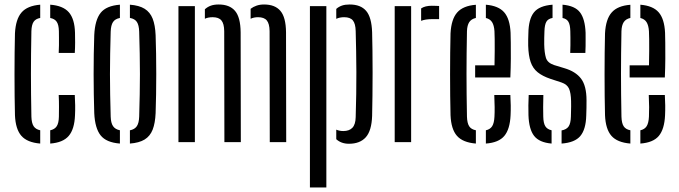

<svg xmlns="http://www.w3.org/2000/svg" viewBox="-20 -627 2994 847"><path d="M46 -118.7Q45 -157.6 44.5 -203.8Q44 -249.9 44 -298.6Q44 -347.2 44.5 -393.9Q45 -440.5 46 -480.1Q49.3 -542.4 75 -572Q100.6 -601.7 157.4 -606.3V-547.8Q137.4 -544.2 128.4 -531Q119.4 -517.8 118.5 -489.6Q117.5 -437.4 117 -391.2Q116.5 -345 116.5 -300.6Q116.5 -256.1 117 -210.2Q117.5 -164.3 118.5 -112.3Q119.4 -83.8 128.4 -70.2Q137.4 -56.5 157.4 -52.3V6.3Q100 1.6 74.3 -27.8Q48.6 -57.1 46 -118.7ZM201.5 6.3V-52.2Q221.3 -56.4 230.2 -70.1Q239.2 -83.7 239.8 -112.3Q240 -131 240.2 -154.9Q240.4 -178.8 239 -208H309.9Q311.3 -186.7 311.6 -162.5Q311.9 -138.4 310.9 -118.7Q308.5 -57 283.1 -27.4Q257.8 2.2 201.5 6.3ZM239 -393.6Q239.9 -409.8 240.1 -427.4Q240.4 -445.1 240.1 -461.4Q239.9 -477.8 239.8 -489.6Q239.2 -517.7 230.2 -530.9Q221.3 -544.1 201.5 -547.7V-606.3Q258.3 -602.1 283.8 -572.7Q309.3 -543.3 310.9 -482.5Q311.5 -463.2 311.4 -439.1Q311.3 -415 309.9 -393.6Z M395.8 -127.8Q394.5 -166.7 393.8 -210.3Q393 -254 393 -299.3Q393 -344.6 393.7 -388.5Q394.4 -432.4 395.8 -472Q398.9 -538.8 423.9 -570.3Q448.8 -601.7 509 -606.3V-547.7Q487.7 -543.8 478.5 -529.7Q469.2 -515.6 468.3 -487.3Q466.9 -435.8 466 -389.9Q465.1 -344.1 465.1 -299.9Q465.1 -255.6 466 -209.8Q466.9 -163.9 468.3 -112.5Q469.2 -84.5 478.7 -70.5Q488.1 -56.5 509 -52.3V6.3Q449 1.7 424 -29.7Q398.9 -61.2 395.8 -127.8ZM553.1 6.3V-52.1Q574.3 -56.3 583.7 -70.4Q593.1 -84.4 594 -112.5Q595.4 -164.4 596.4 -210.2Q597.3 -256 597.3 -300.1Q597.3 -344.2 596.4 -390Q595.4 -435.8 594 -487.3Q593.1 -516.2 583.9 -530.1Q574.7 -544.1 553.1 -547.9V-606.3Q593.8 -603.3 618 -588.3Q642.1 -573.3 653.4 -544.8Q664.6 -516.3 666.5 -472Q667.9 -433.1 668.6 -389.4Q669.3 -345.7 669.3 -300.6Q669.3 -255.5 668.6 -211.5Q667.9 -167.5 666.5 -127.8Q664.6 -83.8 653.4 -55Q642.1 -26.3 618 -11.5Q593.8 3.3 553.1 6.3Z M767.2 0V-600H839.7V0ZM1170.1 0 1169.3 -489.8Q1168.8 -522.5 1157 -536.8Q1145.2 -551.1 1118.5 -551.1Q1099.7 -551.1 1085.6 -544.2V-588.2Q1097.2 -597.1 1111.8 -602.1Q1126.4 -607.2 1145 -607.2Q1193.2 -607.2 1217.1 -578.9Q1241.1 -550.7 1241.8 -484.7L1242.6 0ZM969.9 0 969.1 -489.8Q968.7 -522.5 956.8 -536.8Q945 -551.1 918.3 -551.1Q908.7 -551.1 900.1 -549.5Q891.5 -548 883.8 -544.3V-586.1Q895 -596.4 909.5 -601.8Q924 -607.2 944.7 -607.2Q992.9 -607.2 1016.9 -578.9Q1040.9 -550.7 1041.6 -484.7L1042.4 0Z M1347.2 200V-600H1419.7V200ZM1463.4 -55.1Q1469.6 -52.2 1477.4 -50.6Q1485.1 -48.9 1494.3 -48.9Q1520.9 -48.9 1534.6 -63.4Q1548.4 -77.9 1549.1 -110.2Q1550.7 -163.2 1551.5 -212.7Q1552.3 -262.2 1552.1 -309.2Q1551.9 -356.2 1551.1 -401.2Q1550.3 -446.1 1549.1 -489.8Q1548.4 -522.5 1536.7 -536.8Q1525 -551.1 1498.3 -551.1Q1478.4 -551.1 1463.4 -543.9V-587.7Q1474.3 -597.4 1488.3 -602.3Q1502.3 -607.2 1522.5 -607.2Q1571.1 -607.2 1595.3 -578.9Q1619.4 -550.7 1621.6 -484.7Q1622.6 -451.3 1623.1 -404.6Q1623.7 -357.9 1623.7 -306.2Q1623.7 -254.4 1623.1 -204.7Q1622.6 -155.1 1621.6 -115.7Q1619.4 -50.2 1593.7 -21.5Q1567.9 7.2 1519.3 7.2Q1485.4 7.2 1463.4 -12.9Z M1721.2 0V-600H1793.7V0ZM1837.8 -535.1V-589.8Q1854.9 -601.6 1884.8 -601.6Q1893.4 -601.6 1902.3 -601.2Q1911.1 -600.8 1917.1 -600.6V-542.6H1885.6Q1856.7 -542.6 1837.8 -535.1Z M1967.5 -118.7Q1966.5 -157.6 1966 -203.8Q1965.5 -249.9 1965.5 -298.6Q1965.5 -347.2 1966 -393.9Q1966.5 -440.5 1967.5 -480.1Q1970.8 -542.4 1996.9 -572Q2022.9 -601.7 2079.3 -605.9V-547.8Q2059.3 -543.4 2050.1 -529.4Q2040.9 -515.4 2040 -489.6Q2039 -437.4 2038.5 -391.4Q2038 -345.4 2038 -301.2Q2038 -256.9 2038.5 -210.8Q2039 -164.7 2040 -112.3Q2040.9 -83.4 2049.9 -69.8Q2058.9 -56.2 2079.3 -52.3V6.3Q2021.5 1.6 1995.8 -27.8Q1970.1 -57.1 1967.5 -118.7ZM2123.4 6.3V-52.2Q2142.4 -56.4 2151.2 -70.3Q2159.9 -84.1 2161.3 -112.3Q2162.3 -130.6 2162.1 -154.5Q2161.9 -178.4 2160.5 -208H2231.4Q2232.8 -186.7 2233.1 -162.5Q2233.4 -138.4 2232.4 -118.7Q2229.6 -57 2204.8 -27.4Q2180.1 2.2 2123.4 6.3ZM2076.1 -285.3V-338.7H2161.5Q2162.3 -372.6 2162.4 -402.3Q2162.6 -432 2162.3 -454.5Q2162.1 -477 2161.3 -489.6Q2159.6 -515.2 2150.8 -529.2Q2142 -543.2 2123.4 -547.7V-606.2Q2179 -601.7 2204.2 -572.7Q2229.5 -543.7 2232.4 -482.5Q2232.9 -467.5 2233.3 -437.8Q2233.8 -408.1 2233.5 -368.8Q2233.3 -329.6 2231.4 -285.3Z M2311.3 -118.7Q2310.8 -138.4 2310.9 -162.5Q2311.1 -186.7 2312.3 -208H2377Q2376.1 -178.8 2376.1 -154.9Q2376.1 -131 2376.6 -112.3Q2377.2 -83.7 2385.6 -70.1Q2394.1 -56.5 2413.3 -52.3V6.3Q2358.9 1.7 2336.1 -27.7Q2313.4 -57.1 2311.3 -118.7ZM2457.4 6.3V-51.6Q2479.2 -55.6 2488.5 -69.3Q2497.7 -83 2498.5 -112.3Q2498.9 -126.7 2499.1 -137.3Q2499.3 -147.8 2499.5 -158.1Q2499.7 -168.4 2499.3 -181.2Q2498.5 -216.9 2490.3 -235.8Q2482 -254.7 2457 -263.2L2408.2 -279.2Q2373.2 -291 2351.8 -308.3Q2330.4 -325.6 2320.9 -353.6Q2311.3 -381.6 2310.1 -425.6Q2309.7 -440.3 2310.1 -452.9Q2310.5 -465.4 2310.9 -479.9Q2311.7 -542.3 2335.2 -572Q2358.6 -601.8 2417.5 -606.3V-547.9Q2397.8 -544.3 2390.2 -531Q2382.7 -517.8 2381.8 -489.6Q2381.3 -472.6 2380.9 -460.6Q2380.4 -448.7 2380.8 -430.7Q2381.6 -394.7 2388.2 -372.4Q2394.8 -350 2423.8 -340.2L2469.5 -326.3Q2519.2 -311.8 2543.3 -280.1Q2567.4 -248.3 2567.4 -184.4Q2567.4 -168.8 2567.2 -150.8Q2567 -132.8 2566.2 -117.1Q2564.6 -56.2 2540.1 -27Q2515.6 2.2 2457.4 6.3ZM2495.5 -393.6Q2496.4 -409.8 2496.4 -427.4Q2496.5 -445.1 2496.4 -461.4Q2496.4 -477.8 2495.9 -489.6Q2495.3 -517.2 2487.7 -530.6Q2480.1 -544 2461.6 -547.7V-606.3Q2516.5 -601.7 2538.7 -572.4Q2560.9 -543.2 2563.3 -482.5Q2563.4 -469.9 2563.4 -454.7Q2563.4 -439.4 2563.3 -423.6Q2563.2 -407.9 2562.3 -393.6Z M2649 -118.7Q2648 -157.6 2647.5 -203.8Q2647 -249.9 2647 -298.6Q2647 -347.2 2647.5 -393.9Q2648 -440.5 2649 -480.1Q2652.3 -542.4 2678.4 -572Q2704.4 -601.7 2760.8 -605.9V-547.8Q2740.8 -543.4 2731.6 -529.4Q2722.4 -515.4 2721.5 -489.6Q2720.5 -437.4 2720 -391.4Q2719.5 -345.4 2719.5 -301.2Q2719.5 -256.9 2720 -210.8Q2720.5 -164.7 2721.5 -112.3Q2722.4 -83.4 2731.4 -69.8Q2740.4 -56.2 2760.8 -52.3V6.3Q2703 1.6 2677.3 -27.8Q2651.6 -57.1 2649 -118.7ZM2804.9 6.3V-52.2Q2823.9 -56.4 2832.7 -70.3Q2841.4 -84.1 2842.8 -112.3Q2843.8 -130.6 2843.6 -154.5Q2843.4 -178.4 2842 -208H2912.9Q2914.3 -186.7 2914.6 -162.5Q2914.9 -138.4 2913.9 -118.7Q2911.1 -57 2886.3 -27.4Q2861.6 2.2 2804.9 6.3ZM2757.6 -285.3V-338.7H2843Q2843.8 -372.6 2843.9 -402.3Q2844.1 -432 2843.8 -454.5Q2843.6 -477 2842.8 -489.6Q2841.1 -515.2 2832.3 -529.2Q2823.5 -543.2 2804.9 -547.7V-606.2Q2860.5 -601.7 2885.7 -572.7Q2911 -543.7 2913.9 -482.5Q2914.4 -467.5 2914.8 -437.8Q2915.3 -408.1 2915 -368.8Q2914.8 -329.6 2912.9 -285.3Z"/></svg>

Font: Big Shoulders Stencil Thin
Style: Regular
Weight: 100
Designer: Patric King
Foundry: XO Type Co
Version: Version 2.001